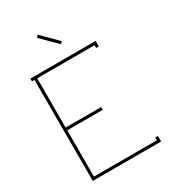

<svg xmlns="http://www.w3.org/2000/svg" viewBox="-209 -981 971 1088"><g transform="rotate(-30 276.5 -437.0)"><path d="M301.8 -761.2 202.1 -860.8 214.8 -874 314.9 -773.9ZM463.9 -661.1H88.9V-338.9H320.8V-320.8H88.9V-18.1H500V-36.1H518.1V0H70.8V-661.1H54.2V-679.2H481.9V-643.1H463.9Z"/></g></svg>

Font: Rawengulk
Style: Light
Weight: 300
Version: Version 0.92